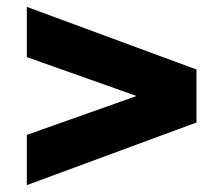

<svg xmlns="http://www.w3.org/2000/svg" viewBox="-20 -629 649 558"><path d="M551 -427V-273L58 -91V-237L377 -350L58 -463V-609Z"/></svg>

Font: Montserrat Alternates ExtraBold
Style: Regular
Weight: 800
Designer: Julieta Ulanovsky
Foundry: Julieta Ulanovsky
Version: Version 7.200